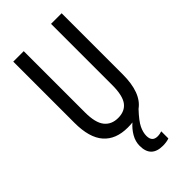

<svg xmlns="http://www.w3.org/2000/svg" viewBox="-283 -789 1089 1089"><g transform="rotate(-45 261.0 -245.0)"><path d="M303 118Q303 165 347 165Q357 165 366 163Q375 161 381 159V216Q371 220 357.5 222Q344 224 330 224Q236 224 236 131Q236 96 254.5 64Q273 32 301 8Q282 10 262 10Q167 10 117 -47Q67 -104 67 -223V-714H151V-222Q151 -140 180 -103.5Q209 -67 262 -67Q316 -67 343 -103Q370 -139 370 -223V-714H455V-224Q455 -76 380 -22Q333 28 318 59Q303 90 303 118Z"/></g></svg>

Font: Noto Sans Lao ExtraCondensed
Style: Regular
Weight: 400
Width: 2
Designer: Monotype Design Team
Foundry: Monotype Imaging Inc.
Version: Version 2.004; ttfautohint (v1.8.4.7-5d5b)